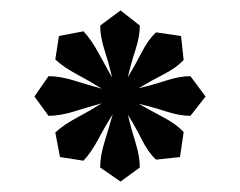

<svg xmlns="http://www.w3.org/2000/svg" viewBox="-20 -667 460 368"><path d="M46 -482 73 -521Q95 -521 122.5 -512.5Q150 -504 175 -497Q153 -511 127.5 -524.5Q102 -538 86 -553L93 -598L140 -607Q155 -591 168.5 -566Q182 -541 195 -518Q189 -544 180.5 -570.5Q172 -597 172 -618L211 -647L248 -618Q248 -597 239.5 -571Q231 -545 225 -519Q239 -542 251.5 -566.5Q264 -591 279 -605L327 -598L332 -552Q318 -537 293.5 -524.5Q269 -512 246 -498Q272 -504 298 -512.5Q324 -521 345 -521L374 -482L345 -445Q324 -445 298 -453.5Q272 -462 246 -468Q269 -455 293.5 -442Q318 -429 332 -414L325 -366L279 -361Q264 -375 251.5 -400Q239 -425 225 -447Q231 -422 239.5 -394.5Q248 -367 248 -346L211 -319L172 -346Q172 -368 180.5 -395.5Q189 -423 196 -448Q182 -426 168.5 -400.5Q155 -375 140 -359L95 -366L86 -413Q102 -428 127.5 -441.5Q153 -455 175 -469Q150 -462 122.5 -453.5Q95 -445 73 -445Z"/></svg>

Font: Alkalami
Style: Regular
Weight: 400
Designer: Becca Hirsbrunner Spalinger
Foundry: SIL International
Version: Version 2.000